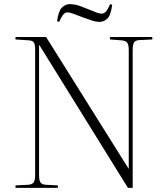

<svg xmlns="http://www.w3.org/2000/svg" viewBox="-20 -909 807 929"><path d="M55 0V-12L116 -15Q135 -16 142.5 -26Q150 -36 150 -62V-668Q150 -694 144 -703.5Q138 -713 117 -714L55 -718V-730H203L602 -93H603V-667Q603 -693 595 -703Q587 -713 565 -714L512 -718V-730H717V-718L654 -715Q635 -714 628.5 -703.5Q622 -693 622 -666V0H599L171 -690H169V-62Q169 -36 176 -26Q183 -16 202 -15L260 -12V0ZM461 -803Q445 -803 426.5 -809Q408 -815 381 -825Q343 -840 329.5 -844.5Q316 -849 307 -849Q296 -849 287.5 -840Q279 -831 266 -803L256 -806Q263 -856 279.5 -872.5Q296 -889 318 -889Q333 -889 350 -885Q367 -881 398 -868Q436 -852 449 -847.5Q462 -843 472 -843Q481 -843 490 -850.5Q499 -858 513 -889L523 -886Q516 -834 499 -818.5Q482 -803 461 -803Z"/></svg>

Font: Literata 72pt ExtraLight
Style: Regular
Weight: 200
Designer: Latin by Veronika Burian and Jose Scaglione. Greek by Irene Vlachou. Cyrillic by Vera Evstafieva.
Foundry: TypeTogether
Version: Version 3.002